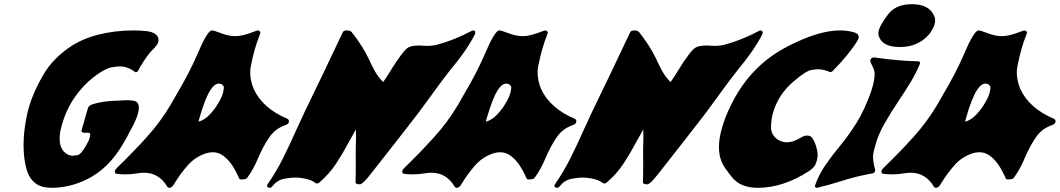

<svg xmlns="http://www.w3.org/2000/svg" viewBox="-20 -895 5050 915"><path d="M232.4 0H227.5Q178.7 0 150.9 -20Q123 -40 110.6 -76.2Q98.1 -112.3 94.2 -158.7Q92.3 -181.2 92.3 -204.6Q92.3 -267.1 106.9 -338.9Q111.3 -361.3 117.7 -383.8Q139.2 -458.5 187 -539.8Q234.9 -621.1 327.1 -680.2Q380.4 -712.4 442.9 -728.5Q526.4 -750 613.8 -750Q648.4 -750 679.2 -746.6Q703.1 -744.6 721.2 -731.9Q735.4 -721.7 735.4 -704.1Q735.4 -698.7 733.9 -692.9Q729.5 -679.7 707 -657.7Q699.7 -650.4 694.3 -644Q661.6 -603 638.7 -558.6Q634.8 -550.8 627 -550.8Q624.5 -550.8 622.6 -552.7Q588.4 -578.6 550.3 -578.6Q542 -578.6 514.4 -574.7Q486.8 -570.8 441.2 -538.6Q395.5 -506.3 358.6 -461.2Q321.8 -416 300.8 -370.1Q285.2 -335.9 274.4 -297.9Q264.2 -262.2 264.2 -234.4Q264.2 -195.3 284.7 -172.4Q303.7 -152.8 326.7 -152.8Q331.5 -152.8 348.4 -155.5Q365.2 -158.2 388.2 -197.8L389.2 -199.7Q402.8 -222.2 407.2 -238.3Q409.2 -244.6 410.2 -253.9V-254.4Q410.2 -262.7 397.5 -262.7L389.2 -262.2Q381.8 -262.2 375.5 -263.7Q368.2 -264.6 368.2 -270.5Q368.2 -272 368.7 -273.9L398.9 -378.9Q400.9 -386.2 405 -389.6Q409.2 -393.1 415.5 -396Q467.3 -414.6 544.4 -415.5Q568.8 -416.5 569.8 -417Q577.1 -417.5 584.5 -417.5Q599.1 -417.5 618.2 -414.6Q637.2 -411.6 641.1 -390.1Q641.6 -386.2 641.6 -382.3Q641.6 -367.2 636.7 -351.1Q628.4 -322.3 606 -281.7L601.1 -272.5Q585.4 -241.2 567.4 -210.9Q497.6 -90.3 392.6 -39.6Q315.9 -2 232.4 0Z M786.1 0Q781.2 0 777.8 -4.4Q738.3 -71.8 667 -71.8Q652.8 -71.8 633.8 -68.8Q605 -64 577.1 -64Q555.2 -64 534.2 -66.9Q527.8 -68.8 527.3 -76.2V-78.1Q527.3 -80.1 527.8 -82Q529.3 -86.9 539.6 -97.2Q611.8 -167 679 -241.2Q746.1 -315.4 795.4 -399.4Q808.1 -422.9 821.8 -445.8Q881.8 -546.9 918.5 -631.8Q968.3 -750 989.7 -750Q998.5 -750 1030.8 -737.8Q1068.8 -722.7 1102.5 -722.7Q1136.2 -722.7 1191.4 -744.6Q1206.1 -750 1209 -750Q1213.9 -750 1217.8 -746.1Q1220.7 -743.2 1220.7 -739.3Q1220.7 -736.8 1219.7 -734.4Q1205.1 -697.8 1194.3 -660.2Q1185.5 -629.9 1175.3 -579.6Q1172.4 -564.5 1172.4 -548.8Q1172.4 -512.2 1188.5 -472.2Q1231 -378.9 1350.1 -328.6Q1356.9 -324.7 1356.9 -317.4Q1356.9 -314.9 1356.4 -312.5Q1353.5 -303.7 1341.8 -299.3Q1291.5 -282.7 1262.2 -239Q1232.9 -195.3 1210.9 -143.6Q1188.5 -88.9 1158.7 -48.3Q1152.8 -41 1145 -41L1129.9 -39.6Q1122.1 -39.6 1119.1 -45.9Q1083 -129.9 1036.1 -157.7Q1017.6 -169.4 993.7 -169.4Q979.5 -169.4 963.4 -165Q910.2 -147.5 875 -107.4Q839.8 -67.4 811.5 -21L805.2 -11.2Q797.4 0 786.1 0ZM925.8 -314.9Q954.6 -322.8 979.2 -348.9Q1003.9 -375 1018.1 -399.9Q1035.6 -427.7 1042.5 -451.7Q1044.9 -460.4 1046.4 -473.1Q1046.9 -474.6 1046.9 -476.6Q1046.9 -487.3 1035.2 -494.1Q1028.8 -496.6 1022.5 -496.6Q1003.4 -496.6 983.9 -467.8Q958 -428.7 930.7 -333.5Z M1264.6 0Q1257.8 0 1254.4 -4.9Q1252.4 -7.3 1252.4 -10.3Q1252.4 -11.2 1252.9 -12.7Q1253.9 -14.6 1255.4 -17.1Q1296.9 -77.1 1329.1 -141.6Q1361.3 -206.1 1390.1 -271.5Q1411.1 -317.9 1432.6 -363.3Q1523.4 -549.8 1612.8 -739.7Q1617.7 -749.5 1627 -749.5L1634.3 -750Q1649.4 -750 1656.7 -741.2Q1663.1 -731.9 1670.4 -723.1Q1708.5 -673.3 1736.3 -616.7Q1750.5 -585 1766.4 -556.2Q1782.2 -527.3 1806.2 -503.9Q1826.7 -533.2 1844.7 -563.5Q1867.7 -602.1 1895.5 -638.2Q1905.3 -651.4 1915 -660.6Q1924.8 -669.9 1939.9 -674.3Q1959 -678.2 1978 -678.2Q1987.8 -678.2 1997.3 -677.2Q2006.8 -676.3 2016.6 -676.3Q2037.1 -676.3 2059.1 -680.7Q2145 -703.6 2228 -748Q2232.4 -750 2235.4 -750Q2239.7 -750 2242.7 -747.1Q2245.1 -744.1 2245.1 -739.7Q2245.1 -736.8 2243.7 -732.4Q2204.1 -654.3 2123.5 -558.6Q2077.6 -499.5 2034.2 -439Q2005.9 -399.4 1976.6 -360.4Q1900.9 -261.7 1844.7 -190.7Q1788.6 -119.6 1748.5 -68.1Q1708.5 -16.6 1695.3 -16.6Q1674.8 -16.6 1674.3 -25.9Q1675.8 -68.8 1675.5 -107.4Q1675.3 -146 1675.3 -182.6Q1676.8 -218.3 1676.8 -243.2Q1676.8 -264.2 1675.8 -277.8Q1658.7 -248.5 1642.6 -218.3Q1614.7 -165.5 1582.3 -116Q1549.8 -66.4 1501 -24.4Q1496.6 -20.5 1490.7 -20.5Q1486.8 -20.5 1483.9 -22.5Q1464.8 -38.6 1424.8 -45.4Q1405.8 -48.8 1386.7 -48.8Q1364.7 -48.8 1332.8 -42.7Q1300.8 -36.6 1277.3 -6.8Q1272 0 1264.6 0Z M2155.8 0Q2150.9 0 2147.5 -4.4Q2107.9 -71.8 2036.6 -71.8Q2022.5 -71.8 2003.4 -68.8Q1974.6 -64 1946.8 -64Q1924.8 -64 1903.8 -66.9Q1897.5 -68.8 1897 -76.2V-78.1Q1897 -80.1 1897.5 -82Q1898.9 -86.9 1909.2 -97.2Q1981.4 -167 2048.6 -241.2Q2115.7 -315.4 2165 -399.4Q2177.7 -422.9 2191.4 -445.8Q2251.5 -546.9 2288.1 -631.8Q2337.9 -750 2359.4 -750Q2368.2 -750 2400.4 -737.8Q2438.5 -722.7 2472.2 -722.7Q2505.9 -722.7 2561 -744.6Q2575.7 -750 2578.6 -750Q2583.5 -750 2587.4 -746.1Q2590.3 -743.2 2590.3 -739.3Q2590.3 -736.8 2589.4 -734.4Q2574.7 -697.8 2564 -660.2Q2555.2 -629.9 2544.9 -579.6Q2542 -564.5 2542 -548.8Q2542 -512.2 2558.1 -472.2Q2600.6 -378.9 2719.7 -328.6Q2726.6 -324.7 2726.6 -317.4Q2726.6 -314.9 2726.1 -312.5Q2723.1 -303.7 2711.4 -299.3Q2661.1 -282.7 2631.8 -239Q2602.5 -195.3 2580.6 -143.6Q2558.1 -88.9 2528.3 -48.3Q2522.5 -41 2514.6 -41L2499.5 -39.6Q2491.7 -39.6 2488.8 -45.9Q2452.6 -129.9 2405.8 -157.7Q2387.2 -169.4 2363.3 -169.4Q2349.1 -169.4 2333 -165Q2279.8 -147.5 2244.6 -107.4Q2209.5 -67.4 2181.2 -21L2174.8 -11.2Q2167 0 2155.8 0ZM2295.4 -314.9Q2324.2 -322.8 2348.9 -348.9Q2373.5 -375 2387.7 -399.9Q2405.3 -427.7 2412.1 -451.7Q2414.6 -460.4 2416 -473.1Q2416.5 -474.6 2416.5 -476.6Q2416.5 -487.3 2404.8 -494.1Q2398.4 -496.6 2392.1 -496.6Q2373 -496.6 2353.5 -467.8Q2327.6 -428.7 2300.3 -333.5Z M2634.3 0Q2627.4 0 2624 -4.9Q2622.1 -7.3 2622.1 -10.3Q2622.1 -11.2 2622.6 -12.7Q2623.5 -14.6 2625 -17.1Q2666.5 -77.1 2698.7 -141.6Q2731 -206.1 2759.8 -271.5Q2780.8 -317.9 2802.2 -363.3Q2893.1 -549.8 2982.4 -739.7Q2987.3 -749.5 2996.6 -749.5L3003.9 -750Q3019 -750 3026.4 -741.2Q3032.7 -731.9 3040 -723.1Q3078.1 -673.3 3106 -616.7Q3120.1 -585 3136 -556.2Q3151.9 -527.3 3175.8 -503.9Q3196.3 -533.2 3214.4 -563.5Q3237.3 -602.1 3265.1 -638.2Q3274.9 -651.4 3284.7 -660.6Q3294.4 -669.9 3309.6 -674.3Q3328.6 -678.2 3347.7 -678.2Q3357.4 -678.2 3366.9 -677.2Q3376.5 -676.3 3386.2 -676.3Q3406.7 -676.3 3428.7 -680.7Q3514.6 -703.6 3597.7 -748Q3602.1 -750 3605 -750Q3609.4 -750 3612.3 -747.1Q3614.7 -744.1 3614.7 -739.7Q3614.7 -736.8 3613.3 -732.4Q3573.7 -654.3 3493.2 -558.6Q3447.3 -499.5 3403.8 -439Q3375.5 -399.4 3346.2 -360.4Q3270.5 -261.7 3214.4 -190.7Q3158.2 -119.6 3118.2 -68.1Q3078.1 -16.6 3064.9 -16.6Q3044.4 -16.6 3043.9 -25.9Q3045.4 -68.8 3045.2 -107.4Q3044.9 -146 3044.9 -182.6Q3046.4 -218.3 3046.4 -243.2Q3046.4 -264.2 3045.4 -277.8Q3028.3 -248.5 3012.2 -218.3Q2984.4 -165.5 2951.9 -116Q2919.4 -66.4 2870.6 -24.4Q2866.2 -20.5 2860.4 -20.5Q2856.4 -20.5 2853.5 -22.5Q2834.5 -38.6 2794.4 -45.4Q2775.4 -48.8 2756.3 -48.8Q2734.4 -48.8 2702.4 -42.7Q2670.4 -36.6 2647 -6.8Q2641.6 0 2634.3 0Z M3595.7 0H3592.3Q3518.1 0 3479 -39.1Q3462.4 -55.7 3437.5 -91.3Q3406.2 -133.8 3406.2 -194.3Q3406.2 -235.8 3420.9 -286.1Q3435.5 -337.4 3460 -386.7Q3542 -560.1 3695.8 -652.8Q3747.6 -683.6 3807.6 -708.5Q3907.2 -750 3983.4 -750Q4011.7 -750 4037.6 -744.1Q4072.3 -737.8 4072.3 -719.2Q4072.3 -716.3 4071.3 -712.9Q4069.8 -707.5 4065.9 -700.7Q4027.3 -636.7 3947.8 -556.2Q3941.9 -551.3 3938 -551.3L3935.5 -551.8Q3905.3 -564.9 3877.4 -564.9Q3867.7 -564.9 3844.7 -561Q3821.8 -557.1 3766.8 -511Q3711.9 -464.8 3684.6 -410.6Q3671.4 -384.3 3664.1 -358.4Q3656.2 -331.5 3654.3 -293.5V-289.1Q3654.3 -253.4 3684.6 -231Q3705.6 -216.8 3730 -216.8Q3759.8 -216.8 3794.9 -238.3Q3812.5 -249 3824.7 -249Q3830.1 -249 3835.9 -248Q3846.7 -245.6 3855.2 -231Q3863.8 -216.3 3868.9 -199Q3874 -181.6 3875.5 -171.4Q3876.5 -164.6 3876.5 -157.2Q3876.5 -143.6 3872.6 -129.4Q3871.1 -125.5 3866 -111.1Q3860.8 -96.7 3833 -78.1Q3713.9 -1.5 3595.7 0Z M3873 0Q3869.1 0 3865.7 -2.9Q3863.8 -4.4 3863.8 -7.3Q3863.8 -9.3 3864.3 -11.2Q3881.3 -61 3912.4 -106.4Q3943.4 -151.9 3980 -195.8Q4026.9 -252.4 4064 -313Q4102.1 -376 4129.9 -455.1L4137.7 -479.5Q4147.9 -515.1 4147.9 -540Q4147.9 -560.1 4141.1 -572.8Q4127.4 -597.7 4127.4 -606.9Q4127.4 -608.4 4127.9 -609.4Q4131.8 -620.6 4145.5 -621.6Q4261.2 -604.5 4355 -603Q4359.9 -603 4362.8 -600.1Q4364.7 -598.1 4364.7 -595.7Q4364.7 -594.2 4364.3 -592.8V-591.8Q4346.7 -548.3 4320.3 -504.6Q4293.9 -460.9 4264.6 -417.5Q4227.1 -361.8 4195.3 -306.2Q4166.5 -255.9 4152.3 -205.6Q4150.9 -200.7 4143.1 -170.4Q4140.6 -160.2 4140.6 -147.5Q4140.6 -122.1 4150.9 -85.4V-83.5Q4150.9 -81.5 4150.4 -80.1Q4147.9 -70.3 4138.2 -68.8Q4060.1 -55.2 3981.9 -29.8Q3929.7 -13.2 3876.5 -0.5ZM4268.6 -670.9Q4185.1 -670.9 4168 -722.7Q4166 -729 4166 -736.3Q4166 -744.1 4168.5 -752.4Q4175.8 -777.8 4212.2 -826.4Q4248.5 -875 4326.7 -875Q4408.2 -875 4432.1 -818.8Q4436.5 -809.1 4436.5 -797.9Q4436.5 -788.6 4433.6 -778.8Q4427.2 -757.3 4408.7 -732.4Q4356.4 -670.9 4268.6 -670.9Z M4439.5 0Q4434.6 0 4431.2 -4.4Q4391.6 -71.8 4320.3 -71.8Q4306.2 -71.8 4287.1 -68.8Q4258.3 -64 4230.5 -64Q4208.5 -64 4187.5 -66.9Q4181.2 -68.8 4180.7 -76.2V-78.1Q4180.7 -80.1 4181.2 -82Q4182.6 -86.9 4192.9 -97.2Q4265.1 -167 4332.3 -241.2Q4399.4 -315.4 4448.7 -399.4Q4461.4 -422.9 4475.1 -445.8Q4535.2 -546.9 4571.8 -631.8Q4621.6 -750 4643.1 -750Q4651.9 -750 4684.1 -737.8Q4722.2 -722.7 4755.9 -722.7Q4789.6 -722.7 4844.7 -744.6Q4859.4 -750 4862.3 -750Q4867.2 -750 4871.1 -746.1Q4874 -743.2 4874 -739.3Q4874 -736.8 4873 -734.4Q4858.4 -697.8 4847.7 -660.2Q4838.9 -629.9 4828.6 -579.6Q4825.7 -564.5 4825.7 -548.8Q4825.7 -512.2 4841.8 -472.2Q4884.3 -378.9 5003.4 -328.6Q5010.3 -324.7 5010.3 -317.4Q5010.3 -314.9 5009.8 -312.5Q5006.8 -303.7 4995.1 -299.3Q4944.8 -282.7 4915.5 -239Q4886.2 -195.3 4864.3 -143.6Q4841.8 -88.9 4812 -48.3Q4806.2 -41 4798.3 -41L4783.2 -39.6Q4775.4 -39.6 4772.5 -45.9Q4736.3 -129.9 4689.5 -157.7Q4670.9 -169.4 4647 -169.4Q4632.8 -169.4 4616.7 -165Q4563.5 -147.5 4528.3 -107.4Q4493.2 -67.4 4464.8 -21L4458.5 -11.2Q4450.7 0 4439.5 0ZM4579.1 -314.9Q4607.9 -322.8 4632.6 -348.9Q4657.2 -375 4671.4 -399.9Q4689 -427.7 4695.8 -451.7Q4698.2 -460.4 4699.7 -473.1Q4700.2 -474.6 4700.2 -476.6Q4700.2 -487.3 4688.5 -494.1Q4682.1 -496.6 4675.8 -496.6Q4656.7 -496.6 4637.2 -467.8Q4611.3 -428.7 4584 -333.5Z"/></svg>

Font: Weird Comic
Style: Italic
Weight: 400
Italic angle: -16°
Designer: GGBotNet
Foundry: GGBotNet
Version: 0.80